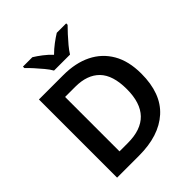

<svg xmlns="http://www.w3.org/2000/svg" viewBox="-252 -1089 1240 1240"><g transform="rotate(-45 368.5 -468.5)"><path d="M678 -364Q678 -183 576.5 -91.5Q475 0 293 0H92V-714H315Q426 -714 507 -674Q588 -634 633 -556.5Q678 -479 678 -364ZM541 -360Q541 -487 483 -546.5Q425 -606 316 -606H223V-109H299Q541 -109 541 -360ZM293 -777Q280 -800 257.5 -827Q235 -854 211.5 -880Q188 -906 169 -924V-937H255Q281 -921 310.5 -898.5Q340 -876 365 -849Q392 -876 422 -898.5Q452 -921 478 -937H564V-924Q546 -906 522 -880Q498 -854 475.5 -827Q453 -800 439 -777Z"/></g></svg>

Font: Noto Sans Sora Sompeng SemiBold
Style: Regular
Weight: 600
Version: Version 2.101